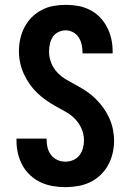

<svg xmlns="http://www.w3.org/2000/svg" viewBox="-20 -763 540 791"><path d="M249 8Q223 8 197 3.5Q171 -1 147.5 -12Q124 -23 104.5 -41Q85 -59 72.5 -82Q60 -105 54 -130.5Q48 -156 48 -182V-192H172V-188Q172 -171 176 -154.5Q180 -138 190.5 -124.5Q201 -111 216.5 -104Q232 -97 249 -97Q266 -97 281.5 -103.5Q297 -110 307 -123Q317 -136 321.5 -152Q326 -168 326 -185Q326 -209 316.5 -231.5Q307 -254 290.5 -271.5Q274 -289 253 -301Q232 -313 211 -324.5Q190 -336 170 -350Q150 -364 133 -380.5Q116 -397 102 -417Q88 -437 78 -459Q68 -481 63 -504.5Q58 -528 58 -552Q58 -578 63.5 -603Q69 -628 81 -651Q93 -674 111 -692Q129 -710 152 -722Q175 -734 200 -738.5Q225 -743 251 -743Q277 -743 302 -738.5Q327 -734 350 -722.5Q373 -711 391 -692.5Q409 -674 421 -651Q433 -628 438.5 -603Q444 -578 444 -553V-543H320V-547Q320 -563 316.5 -579Q313 -595 304.5 -608.5Q296 -622 281.5 -630Q267 -638 251 -638Q235 -638 220.5 -631Q206 -624 197.5 -611Q189 -598 185.5 -582Q182 -566 182 -551Q182 -527 191 -504Q200 -481 217 -463.5Q234 -446 255 -434Q276 -422 297 -410.5Q318 -399 338 -385.5Q358 -372 375 -355Q392 -338 406 -318.5Q420 -299 430 -277Q440 -255 445 -231Q450 -207 450 -183Q450 -157 444 -131.5Q438 -106 425.5 -83Q413 -60 393.5 -41.5Q374 -23 350.5 -12Q327 -1 301 3.5Q275 8 249 8Z"/></svg>

Font: Iosevka Term Curly Extrabold
Style: Regular
Weight: 800
Designer: Belleve Invis
Foundry: Belleve Invis
Version: Version 32.3.0